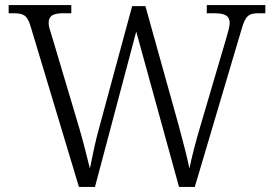

<svg xmlns="http://www.w3.org/2000/svg" viewBox="-20 -734 1075 754"><path d="M100 -631 290 0H353L515 -610L683 0H745L928 -617C944 -674 957 -682 999 -682H1022V-714H792V-682H821C867 -682 882 -670 882 -643C882 -630 875 -607 868 -582L766 -236C748 -175 733 -118 724 -72C714 -120 699 -178 681 -244L551 -710H499L371 -238C354 -178 344 -125 333 -72C320 -125 309 -170 291 -232L184 -591C176 -616 171 -631 171 -643C171 -670 185 -682 229 -682H260V-714H14V-682H32C73 -682 87 -674 100 -631Z"/></svg>

Font: Noto Serif Telugu Light
Style: Regular
Weight: 300
Designer: Jelle Bosma - Monotype Design Team
Foundry: Monotype Imaging Inc.
Version: Version 2.005